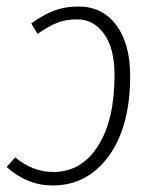

<svg xmlns="http://www.w3.org/2000/svg" viewBox="-27 -552 465 583"><path d="M210.9 -532.2Q284.2 -532.2 326.2 -475.6Q368.2 -418.9 368.2 -321.8Q368.2 -167 303 -77.9Q237.8 11.2 132.8 11.2Q55.7 11.2 -6.8 -44.9L19 -74.2Q72.3 -29.8 134.8 -29.8Q220.7 -29.8 270.8 -109.1Q320.8 -188.5 320.8 -324.2Q320.8 -404.3 289.3 -448.7Q257.8 -493.2 207 -493.2Q172.9 -493.2 147 -482.9Q121.1 -472.7 86.9 -449.2L67.9 -481Q107.4 -508.8 139.6 -520.5Q171.9 -532.2 210.9 -532.2Z"/></svg>

Font: Fira Sans Compressed ExtraLight
Style: Italic
Weight: 250
Width: 3
Italic angle: -8°
Designer: Carrois Corporate & Edenspiekermann AG
Foundry: Carrois Corporate GbR & Edenspiekermann AG
Version: Version 4.203;PS 004.203;hotconv 1.0.88;makeotf.lib2.5.64775